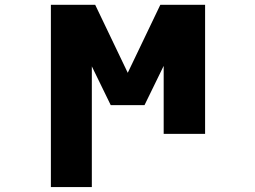

<svg xmlns="http://www.w3.org/2000/svg" viewBox="-20 -544 1040 783"><path d="M501 -247.1 633.8 -524.4H816.4V2H647.5V-275.4L569.3 -115.2H431.6L354.5 -273.4V218.8H187.5V-524.4H368.2Z"/></svg>

Font: Gen Shin Gothic Monospace Heavy
Style: Bold
Weight: 800
Designer: [Source Han Sans]
Ryoko NISHIZUKA  (kana & ideographs); Paul D. Hunt (Latin, Greek & Cyrillic); Wenlong ZHANG  (bopomofo
Version: Version 1.002.20150607